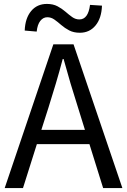

<svg xmlns="http://www.w3.org/2000/svg" viewBox="-20 -959 648 979"><path d="M387.2 -792Q355.5 -792 332.8 -804Q310.1 -815.9 292.2 -831.5Q274.4 -847.2 257.6 -859.1Q240.7 -871.1 221.2 -871.1Q200.2 -871.1 185.5 -852.5Q170.9 -834 167 -797.9L106 -803.2Q108.4 -866.2 138.7 -902.6Q168.9 -939 219.2 -939Q250.5 -939 273.2 -927Q295.9 -915 313.7 -899.4Q331.5 -883.8 348.4 -871.8Q365.2 -859.9 384.8 -859.9Q429.7 -859.9 439 -934.1L500 -930.2Q497.6 -865.7 467 -828.9Q436.5 -792 387.2 -792ZM3.9 0 252 -732.9H355L604 0H505.9L436 -224.1H168L97.2 0ZM190.9 -296.9H413.1L377.9 -410.2Q357.9 -472.2 339.8 -533.2Q321.8 -594.2 304.2 -658.2H299.8Q282.7 -593.3 264.6 -532.7Q246.6 -472.2 227.1 -410.2Z"/></svg>

Font: Source Han Sans CN
Style: Regular
Weight: 400
Designer: Ryoko NISHIZUKA  (kana, bopomofo & ideographs); Paul D. Hunt (Latin, Greek & Cyrillic); Sandoll Communications , Soo-you
Foundry: Adobe
Version: Version 2.004;hotconv 1.0.118;makeotfexe 2.5.65603